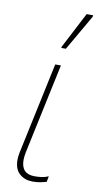

<svg xmlns="http://www.w3.org/2000/svg" viewBox="-89 -816 444 866"><g transform="rotate(10 132.5 -383.0)"><path d="M126 10Q90 10 66 -11Q42 -32 42 -75Q42 -83 43 -91.5Q44 -100 46 -110L135 -528H161L73 -114Q71 -104 70 -95.5Q69 -87 69 -79Q69 -15 131 -15Q146 -15 162 -17Q178 -19 194 -26L189 0Q176 4 160.5 7Q145 10 126 10ZM149 -606 150 -612 235 -776H265L264 -769L170 -606Z"/></g></svg>

Font: Noto Sans Thin
Style: Italic
Weight: 100
Italic angle: -12°
Designer: Monotype Design Team
Foundry: Monotype Imaging Inc.
Version: Version 2.013; ttfautohint (v1.8.4.7-5d5b)